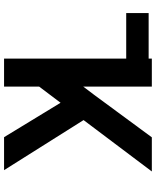

<svg xmlns="http://www.w3.org/2000/svg" viewBox="69 -836 767 945"><g transform="rotate(90 452.5 -363.5)"><path d="M655.2 0 485.8 -278.1 406.2 -172.6V0H268.5V-601.2H44.4V-711.6H268.5V-727.3H406.2V-389.6L447.4 -444.2L655.9 -727.3H823.9L571 -391.3L817.5 0Z"/></g></svg>

Font: Interface
Style: Bold
Weight: 700
Designer: Rasmus Andersson
Foundry: rsms
Version: Version 1.8